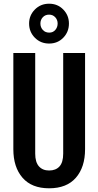

<svg xmlns="http://www.w3.org/2000/svg" viewBox="-20 -1006 531 1036"><path d="M245 10Q151 10 101.5 -47Q52 -104 52 -201V-720H170V-177Q170 -131 190 -108.5Q210 -86 245 -86Q281 -86 301 -108Q321 -130 321 -177V-720H439V-201Q439 -104 389.5 -47Q340 10 245 10ZM245 -771Q199 -771 168 -802.5Q137 -834 137 -879Q137 -923 168 -954.5Q199 -986 245 -986Q291 -986 321.5 -954.5Q352 -923 352 -879Q352 -834 321.5 -802.5Q291 -771 245 -771ZM246 -830Q266 -830 278.5 -844.5Q291 -859 291 -879Q291 -899 278 -913Q265 -927 245 -927Q224 -927 211 -913Q198 -899 198 -879Q198 -859 211 -844.5Q224 -830 246 -830Z"/></svg>

Font: Instrument Sans Condensed SemiBold
Style: Regular
Weight: 600
Width: 3
Designer: Rodrigo Fuenzalida
Foundry: fragTYPE
Version: Version 1.000;gftools[0.9.28]